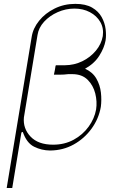

<svg xmlns="http://www.w3.org/2000/svg" viewBox="-20 -757 607 982"><path d="M365.1 -737.2Q418.3 -737.2 451 -718.2Q483.7 -699.2 500 -669.6Q516.3 -639.9 520.2 -608Q524.1 -576 519.9 -549.7Q513.1 -511.7 487.7 -471.8Q462.4 -431.8 415.1 -405.5Q453.8 -388.1 472.8 -355.1Q491.8 -322.1 496.1 -283.6Q500.4 -245 495.7 -210.2Q485.1 -149.9 448.5 -99.3Q411.9 -48.7 357.1 -18.1Q302.2 12.4 235.8 12.8Q192.8 12.4 154.5 -6.6Q116.1 -25.6 96.6 -82.4L89.5 -79.5L42.6 204.5H14.2L142 -568.2Q148.8 -612.2 179.9 -650.7Q210.9 -689.3 259.2 -713.2Q307.5 -737.2 365.1 -737.2ZM264.2 -420.5H264.9L265.6 -423.3H312.5Q359.7 -423.7 400.9 -443.7Q442.1 -463.8 470.3 -497.7Q498.6 -531.6 505.7 -572.4Q511.4 -612.6 493.1 -644.4Q474.8 -676.1 440 -694.6Q405.2 -713.1 360.8 -713.1Q316.1 -713.1 274.9 -694.8Q233.7 -676.5 205.6 -646Q177.6 -615.4 171.9 -578.1L102.3 -156.6Q96.9 -99.8 136.2 -58.4Q175.4 -17 251.4 -17Q310.4 -17 356.9 -42.4Q403.4 -67.8 433.2 -109Q463.1 -150.2 471.6 -197.4Q477.6 -237.6 467.2 -279.1Q456.7 -320.7 428.1 -349.1Q399.5 -377.5 350.9 -377.8H328.8Q307.5 -375 284.1 -375H255.7L260.7 -399.1ZM103.3 -165.8 103.7 -167.6Q103.7 -166.5 103.3 -165.8Z"/></svg>

Font: Inter UI Thin
Style: Italic
Weight: 100
Italic angle: -9.39999°
Designer: Rasmus Andersson
Foundry: rsms
Version: 3.2;8d6f07862